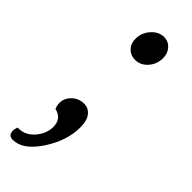

<svg xmlns="http://www.w3.org/2000/svg" viewBox="-229 -499 663 663"><g transform="rotate(45 102.5 -167.5)"><path d="M109 -351Q88 -351 73.5 -365.5Q59 -380 59 -404Q59 -433 79 -455.5Q99 -478 125 -478Q146 -478 160 -462.5Q174 -447 174 -424Q174 -394 155 -372.5Q136 -351 109 -351ZM74 12Q74 -28 35 -37Q30 -50 30 -61Q30 -85 48.5 -102.5Q67 -120 92 -120Q113 -120 127 -103.5Q141 -87 141 -53Q141 13 98 78Q55 143 6 143Q-16 143 -16 119Q-16 113 -12 101H-8Q26 101 50 73Q74 45 74 12Z"/></g></svg>

Font: Overlock
Style: Italic
Weight: 400
Designer: Dario Muhafara
Foundry: Dario Manuel Muhafara
Version: Version 1.002